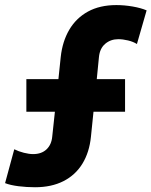

<svg xmlns="http://www.w3.org/2000/svg" viewBox="-40 -748 611 775"><path d="M-19.5 -8.8 17.6 -145.5Q35.2 -136.7 56.4 -131.3Q77.6 -126 93.8 -126Q127.4 -126 147.7 -145Q168 -164.1 170.9 -197.3L181.6 -296.9H66.4V-428.7H195.8L205.1 -517.6Q211.9 -580.6 239.5 -627.7Q267.1 -674.8 314.9 -701.2Q362.8 -727.5 429.7 -727.5Q461.9 -727.5 495.6 -721.7Q529.3 -715.8 551.8 -706.1L512.7 -570.3Q498 -579.6 477.1 -584.7Q456.1 -589.8 437.5 -589.8Q406.7 -589.8 384.8 -571.3Q362.8 -552.7 359.4 -517.6L350.6 -428.7H464.8V-296.9H337.4L327.1 -196.3Q320.8 -133.3 292.7 -87.4Q264.6 -41.5 216.1 -16.8Q167.5 7.8 101.6 7.8Q67.9 7.8 34.7 3.7Q1.5 -0.5 -19.5 -8.8Z"/></svg>

Font: Reddit Sans Fudge ExtraBold
Style: Regular
Weight: 800
Designer: Stephen Hutchings
Foundry: Reddit
Version: Version 1.011